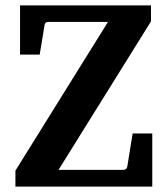

<svg xmlns="http://www.w3.org/2000/svg" viewBox="-20 -691 621 711"><path d="M37.1 0V-59.1L379.9 -609.9H159.2Q146.5 -609.9 145 -598.1L127 -488.8H54.2V-670.9H539.1V-611.8L196.8 -62H436Q448.2 -62 451.2 -73.2L471.2 -196.8H543.9V0Z"/></svg>

Font: Charis SIL Phon
Style: Bold
Weight: 700
Foundry: SIL International
Version: Version 5.000